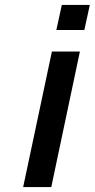

<svg xmlns="http://www.w3.org/2000/svg" viewBox="-20 -755 382 775"><path d="M207.5 -634H320.5L342.5 -735H229.5ZM73.5 0H187L302.5 -547H189.5Z"/></svg>

Font: League Gothic SemiExpanded Italic
Style: Regular
Weight: 400
Width: 6
Designer: The League of Moveable Type
Version: Version 1.600; ttfautohint (v1.8.3)